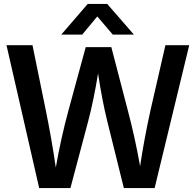

<svg xmlns="http://www.w3.org/2000/svg" viewBox="-20 -961 1000 981"><path d="M946.8 -730 770 0H612.8L527.8 -342.8Q501.5 -449.2 481 -585.9Q459 -449.7 431.2 -344.2L339.8 0H180.2L13.2 -730H146L213.9 -397.9Q244.6 -247.1 265.1 -105Q291 -253.9 330.1 -397.9L418 -720.2H548.8L632.8 -397.9Q669.4 -260.7 695.8 -111.8Q715.8 -246.6 749 -397.9L825.2 -730ZM293 -784.2 428.2 -940.9H527.8L664.1 -784.2H556.2L477.1 -877L399.9 -784.2Z"/></svg>

Font: Nacelle SemiBold
Style: Regular
Weight: 600
Designer: Sora Sagano
Foundry: Sora Sagano
Version: Version 1.000;FEAKit 1.0